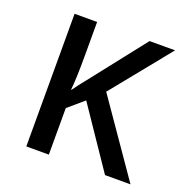

<svg xmlns="http://www.w3.org/2000/svg" viewBox="-102 -632 712 729"><g transform="rotate(20 254.0 -268.0)"><path d="M293 -299 500 0H397L233 -242L170 -188V0H79V-536H170V-397Q170 -306 165 -261H167Q180 -280 206 -312L382 -536H485Z"/></g></svg>

Font: Noto Sans Display
Style: Regular
Weight: 400
Designer: Monotype Design team
Foundry: Monotype Imaging Inc.
Version: Version 1.000